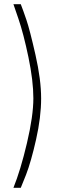

<svg xmlns="http://www.w3.org/2000/svg" viewBox="-20 -770 274 915"><path d="M149 -509Q176 -390 176 -301Q176 -212 152 -105.5Q128 1 104 63L79 125H44Q78 41 108.5 -88.5Q139 -218 139 -301.5Q139 -385 115.5 -497.5Q92 -610 68 -680L44 -750H79Q90 -722 106 -675Q122 -628 149 -509Z"/></svg>

Font: Titillium Web[RUS by Daymarius]
Style: Regular
Weight: 200
Designer: Cyrillization by Daymarius
Foundry: Cyrillization by Daymarius
Version: Version 1.002 September 11, 2018